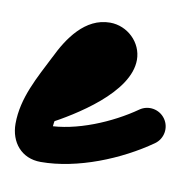

<svg xmlns="http://www.w3.org/2000/svg" viewBox="-86 -361 465 466"><g transform="rotate(10 146.5 -128.0)"><path d="M-17.3 -61.1C-5.7 -39.1 21.6 -30.7 43.6 -42.3C106.9 -75.7 229.6 -150.6 229.6 -231.5C229.6 -274.7 192.7 -309.4 150 -309.4C88.5 -309.4 50.2 -251.9 26.5 -202.5C26.5 -202.5 26.5 -202.7 26.6 -202.9C26.7 -203.1 26.8 -203.3 26.8 -203.3C-1.1 -147.9 -33.7 -92.1 -33.7 -28.1C-33.7 17.4 -5.2 52.9 42.3 52.9C132.6 52.9 235.4 10.8 307.9 -40.2C328.2 -54.5 333.1 -82.6 318.8 -102.9C304.5 -123.2 276.4 -128.1 256.1 -113.8C198.9 -73.6 113.9 -37.1 42.3 -37.1C40.5 -37.1 45.8 -36.1 47.4 -35.2C53.5 -31.8 56.3 -20.8 56.3 -28.1C56.3 -75.4 86.3 -121.3 107.2 -162.7C107.2 -162.7 107.3 -162.9 107.4 -163.1C107.5 -163.3 107.5 -163.5 107.5 -163.5C112.6 -173.9 135.5 -219.4 150 -219.4C150.9 -219.4 148.3 -219.4 147.4 -219.6C145.6 -220 144 -221.1 142.8 -222.6C141.5 -224.1 140.6 -225.8 140.1 -227.7C139.7 -229.3 139.6 -231.8 139.6 -231.5C139.6 -205 28 -135.9 1.5 -121.9C-20.4 -110.3 -28.8 -83.1 -17.2 -61.1Z"/></g></svg>

Font: FRB American Cursive Guidelines Arrows Black
Style: Bold Italic
Weight: 900
Italic angle: -25°
Version: Version 2.0;Modular Font Editor K font №1